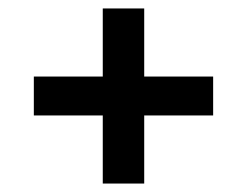

<svg xmlns="http://www.w3.org/2000/svg" viewBox="-20 -549 582 454"><path d="M484 -276H321V-115H223V-276H60V-368H223V-529H321V-368H484Z"/></svg>

Font: Montserrat Ace
Style: Bold
Weight: 600
Designer: Julieta Ulanovsky
Foundry: Julieta Ulanovsky
Version: Version 1